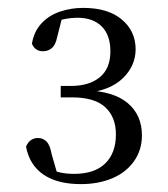

<svg xmlns="http://www.w3.org/2000/svg" viewBox="-20 -920 425 487"><path d="M185 -453Q126 -453 90.5 -477Q55 -501 46 -548Q51 -560 59 -565Q67 -570 76 -570Q89 -570 98 -561Q107 -552 111 -529L128 -470L101 -492Q117 -486 132.5 -482.5Q148 -479 168 -479Q220 -479 247 -505.5Q274 -532 274 -579Q274 -623 247 -648Q220 -673 163 -673H134V-702H160Q206 -702 233 -724Q260 -746 260 -790Q260 -831 238 -853Q216 -875 176 -875Q161 -875 145.5 -872Q130 -869 111 -862L139 -881L125 -826Q121 -806 111.5 -798Q102 -790 89 -790Q69 -790 61 -809Q66 -840 85 -860.5Q104 -881 132 -890.5Q160 -900 191 -900Q254 -900 289 -870.5Q324 -841 324 -795Q324 -753 291.5 -721.5Q259 -690 197 -684L195 -691Q268 -689 304 -658.5Q340 -628 340 -577Q340 -539 319.5 -510.5Q299 -482 264 -467.5Q229 -453 185 -453Z"/></svg>

Font: Noto Serif KR
Style: Regular
Weight: 400
Designer: Ryoko NISHIZUKA  (kana & ideographs); Frank Grießhammer (Latin, Greek & Cyrillic); Wenlong ZHANG  (bopomofo); Sandoll Co
Foundry: Adobe
Version: Version 2.003-H1;hotconv 1.1.1;makeotfexe 2.6.0